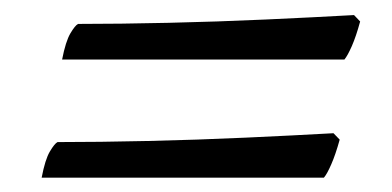

<svg xmlns="http://www.w3.org/2000/svg" viewBox="-20 -411 531 260"><path d="M64.1 -330.4Q68.9 -355 75.3 -365.8Q81.7 -376.6 85.7 -378.6Q141.8 -378.6 208.1 -380.1Q274.5 -381.6 340.2 -384.6Q405.8 -387.6 459.4 -390.6L467.7 -381.9Q462.2 -361.7 456.4 -348.5Q450.6 -335.4 446.4 -330.4ZM36.4 -170.4Q41.1 -195 47.5 -205.8Q53.9 -216.6 57.9 -218.6Q114 -218.6 180.4 -220.1Q246.7 -221.6 312.4 -224.6Q378 -227.6 431.6 -230.6L440 -221.9Q434.4 -201.7 428.6 -188.5Q422.9 -175.4 418.6 -170.4Z"/></svg>

Font: Texturina Medium
Style: Italic
Weight: 500
Italic angle: -11°
Designer: Guillermo Torres Carreño
Foundry: Omnibus-Type
Version: Version 1.002